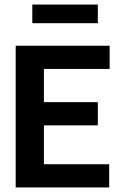

<svg xmlns="http://www.w3.org/2000/svg" viewBox="-20 -824 540 844"><path d="M49 0V-623H462V-521H173V-375H410V-273H173V-102H460V0ZM122 -722V-804H410V-722Z"/></svg>

Font: Inconsolata ExtraBold
Style: Regular
Weight: 800
Designer: Raph Levien, Cyreal, Brenton Simpson
Foundry: Raph Levien, Cyreal, Google
Version: Version 3.001